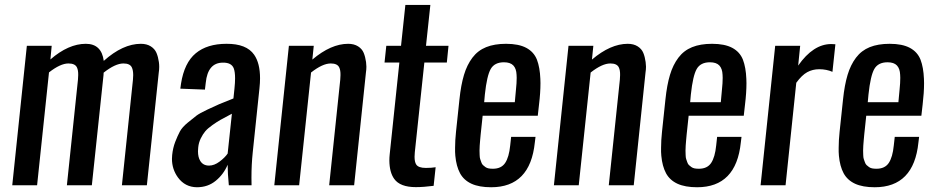

<svg xmlns="http://www.w3.org/2000/svg" viewBox="-20 -768 3876 796"><path d="M30.8 0 91.3 -578.1H194.3L189 -521.5Q263.7 -586.4 335.9 -586.4Q400.9 -586.4 410.2 -515.6Q489.3 -586.4 564 -586.4Q588.4 -586.4 605 -575.9Q621.6 -565.4 628.7 -548.8Q635.7 -532.2 638.7 -510.7Q640.1 -501 640.1 -490.7Q640.1 -479 638.2 -467.3L588.9 0H485.4L531.2 -437.5Q532.2 -447.8 532.2 -456.5Q532.2 -477.1 526.4 -488.8Q518.6 -504.9 491.7 -504.9Q458 -504.9 409.7 -466.8Q409.7 -465.8 409.4 -461.9Q409.2 -458 409.2 -457L360.8 0H257.3L303.2 -437.5Q304.2 -447.8 304.2 -456.5Q304.7 -477.1 298.8 -488.8Q291 -504.9 263.7 -504.9Q230.5 -504.9 183.1 -467.8L133.8 0Z M796.4 8.3Q747.1 7.8 717.8 -32.2Q692.9 -66.4 692.9 -109.4Q692.9 -117.2 693.8 -125.5Q696.8 -154.8 706.5 -179.9Q716.3 -205.1 725.8 -222.9Q735.4 -240.7 758.3 -259.5Q781.2 -278.3 793.9 -288.1Q806.6 -297.9 840.6 -314Q874.5 -330.1 888.4 -335.9Q902.3 -341.8 944.3 -358.4Q946.8 -359.4 947.8 -359.9L952.1 -401.4Q954.6 -425.3 954.6 -443.4Q954.6 -469.7 949.2 -484.4Q939.9 -508.8 904.3 -508.3Q841.3 -508.3 833 -424.8L829.6 -396.5L727.5 -400.4Q728 -402.8 729 -410.4Q730 -418 730.5 -421.4Q744.1 -507.8 791.5 -547.1Q838.9 -586.4 918.9 -586.4Q1002 -586.9 1033.7 -541Q1058.1 -505.9 1058.1 -443.4Q1058.1 -424.3 1055.7 -402.3L1027.8 -136.2Q1022.5 -85.9 1022.5 -31.2Q1022.5 -15.6 1022.9 0H928.7Q923.8 -49.3 923.8 -85Q907.2 -45.4 874.5 -18.6Q841.8 8.3 796.4 8.3ZM846.7 -81.5Q868.2 -81.5 890.1 -97.9Q912.1 -114.3 923.8 -131.3L941.4 -296.4Q938 -294.9 932.1 -291.5Q906.2 -277.8 893.6 -270.8Q880.9 -263.7 861.1 -249.8Q841.3 -235.8 831.3 -224.1Q821.3 -212.4 812.5 -194.6Q803.7 -176.8 801.8 -156.7Q800.8 -148.4 800.8 -141.1Q800.8 -116.2 810.1 -101.1Q821.8 -81.5 846.7 -81.5Z M1117.2 0 1177.7 -578.1H1280.8L1274.9 -521Q1352.1 -586.4 1423.3 -586.4Q1447.8 -586.4 1464.4 -575.9Q1481 -565.4 1487.8 -548.8Q1494.6 -532.2 1497.6 -510.7Q1498.5 -501.5 1499 -491.7Q1499 -479.5 1497.1 -467.3L1448.2 0H1344.7L1390.6 -437.5Q1391.6 -447.8 1391.6 -456.5Q1392.1 -477.1 1386.2 -488.8Q1378.4 -504.9 1351.1 -504.9Q1317.4 -504.9 1269.5 -467.3L1220.2 0Z M1704.1 7.8Q1638.7 7.8 1614.3 -26.4Q1594.7 -53.7 1594.2 -102.5Q1594.2 -115.2 1595.7 -128.9L1635.7 -508.8H1574.2L1581.5 -578.1H1642.6L1660.6 -747.6H1764.2L1746.1 -578.1H1839.4L1832.5 -508.8H1739.3L1699.7 -136.2Q1698.7 -126.5 1698.7 -118.2Q1698.7 -96.2 1705.6 -85.9Q1714.8 -71.8 1745.6 -71.8Q1769.5 -71.8 1786.1 -74.7L1777.8 2.4Q1735.8 7.8 1704.1 7.8Z M2016.1 8.3Q1966.3 8.3 1934.6 -6.3Q1902.8 -21 1887.2 -49.8Q1871.6 -79.1 1867.7 -122.1Q1866.2 -137.7 1866.7 -155.3Q1866.7 -186 1870.6 -222.2L1884.8 -356Q1891.1 -416 1903.6 -457.5Q1916 -499 1938.5 -528.8Q1960.9 -558.6 1995.4 -572.5Q2029.8 -586.4 2078.1 -586.4Q2130.4 -586.4 2161.9 -569.6Q2193.4 -552.7 2206.1 -520.5Q2218.3 -488.3 2220.2 -441.4Q2220.7 -432.6 2220.7 -423.3Q2220.7 -383.8 2214.8 -335.4L2209.5 -288.1H1981L1972.7 -210Q1971.2 -193.4 1970.5 -186Q1969.7 -178.7 1968.8 -164.6Q1967.8 -150.4 1968 -143.8Q1968.3 -137.2 1968.5 -125.7Q1968.8 -114.3 1970.7 -108.9Q1972.7 -103.5 1975.3 -95.5Q1978 -87.4 1982.4 -83.5Q1986.8 -79.6 1992.4 -75.4Q1998 -71.3 2005.9 -69.8Q2013.7 -68.4 2023.4 -68.4Q2058.1 -68.4 2074.2 -92.3Q2090.3 -116.2 2095.2 -165L2099.1 -200.7H2200.2L2197.3 -177.2Q2178.2 8.3 2016.1 8.3ZM1987.3 -344.2H2114.3L2119.1 -396.5Q2122.1 -423.8 2122.1 -445.3Q2121.6 -452.1 2121.6 -458Q2120.6 -483.4 2108.2 -496.6Q2095.7 -509.8 2069.3 -509.8Q2030.3 -509.8 2014.4 -481.9Q1998.5 -454.1 1990.2 -376.5Z M2276.4 0 2336.9 -578.1H2439.9L2434.1 -521Q2511.2 -586.4 2582.5 -586.4Q2606.9 -586.4 2623.5 -575.9Q2640.1 -565.4 2647 -548.8Q2653.8 -532.2 2656.7 -510.7Q2657.7 -501.5 2658.2 -491.7Q2658.2 -479.5 2656.2 -467.3L2607.4 0H2503.9L2549.8 -437.5Q2550.8 -447.8 2550.8 -456.5Q2551.3 -477.1 2545.4 -488.8Q2537.6 -504.9 2510.3 -504.9Q2476.6 -504.9 2428.7 -467.3L2379.4 0Z M2870.1 8.3Q2820.3 8.3 2788.6 -6.3Q2756.8 -21 2741.2 -49.8Q2725.6 -79.1 2721.7 -122.1Q2720.2 -137.7 2720.7 -155.3Q2720.7 -186 2724.6 -222.2L2738.8 -356Q2745.1 -416 2757.6 -457.5Q2770 -499 2792.5 -528.8Q2814.9 -558.6 2849.4 -572.5Q2883.8 -586.4 2932.1 -586.4Q2984.4 -586.4 3015.9 -569.6Q3047.4 -552.7 3060.1 -520.5Q3072.3 -488.3 3074.2 -441.4Q3074.7 -432.6 3074.7 -423.3Q3074.7 -383.8 3068.8 -335.4L3063.5 -288.1H2835L2826.7 -210Q2825.2 -193.4 2824.5 -186Q2823.7 -178.7 2822.8 -164.6Q2821.8 -150.4 2822 -143.8Q2822.3 -137.2 2822.5 -125.7Q2822.8 -114.3 2824.7 -108.9Q2826.7 -103.5 2829.3 -95.5Q2832 -87.4 2836.4 -83.5Q2840.8 -79.6 2846.4 -75.4Q2852.1 -71.3 2859.9 -69.8Q2867.7 -68.4 2877.4 -68.4Q2912.1 -68.4 2928.2 -92.3Q2944.3 -116.2 2949.2 -165L2953.1 -200.7H3054.2L3051.3 -177.2Q3032.2 8.3 2870.1 8.3ZM2841.3 -344.2H2968.3L2973.1 -396.5Q2976.1 -423.8 2976.1 -445.3Q2975.6 -452.1 2975.6 -458Q2974.6 -483.4 2962.2 -496.6Q2949.7 -509.8 2923.3 -509.8Q2884.3 -509.8 2868.4 -481.9Q2852.5 -454.1 2844.2 -376.5Z M3133.3 0 3193.8 -578.1H3297.4L3289.1 -496.1Q3351.6 -585.4 3426.3 -585.4Q3428.7 -585.4 3443.4 -584.5L3431.2 -470.2Q3406.2 -481 3376.5 -481Q3349.1 -481 3326.7 -468.8Q3304.2 -456.5 3281.2 -424.8L3236.8 0Z M3606.4 8.3Q3556.6 8.3 3524.9 -6.3Q3493.2 -21 3477.5 -49.8Q3461.9 -79.1 3458 -122.1Q3456.5 -137.7 3457 -155.3Q3457 -186 3460.9 -222.2L3475.1 -356Q3481.4 -416 3493.9 -457.5Q3506.3 -499 3528.8 -528.8Q3551.3 -558.6 3585.7 -572.5Q3620.1 -586.4 3668.5 -586.4Q3720.7 -586.4 3752.2 -569.6Q3783.7 -552.7 3796.4 -520.5Q3808.6 -488.3 3810.5 -441.4Q3811 -432.6 3811 -423.3Q3811 -383.8 3805.2 -335.4L3799.8 -288.1H3571.3L3563 -210Q3561.5 -193.4 3560.8 -186Q3560.1 -178.7 3559.1 -164.6Q3558.1 -150.4 3558.3 -143.8Q3558.6 -137.2 3558.8 -125.7Q3559.1 -114.3 3561 -108.9Q3563 -103.5 3565.7 -95.5Q3568.4 -87.4 3572.8 -83.5Q3577.1 -79.6 3582.8 -75.4Q3588.4 -71.3 3596.2 -69.8Q3604 -68.4 3613.8 -68.4Q3648.4 -68.4 3664.6 -92.3Q3680.7 -116.2 3685.5 -165L3689.5 -200.7H3790.5L3787.6 -177.2Q3768.6 8.3 3606.4 8.3ZM3577.6 -344.2H3704.6L3709.5 -396.5Q3712.4 -423.8 3712.4 -445.3Q3711.9 -452.1 3711.9 -458Q3710.9 -483.4 3698.5 -496.6Q3686 -509.8 3659.7 -509.8Q3620.6 -509.8 3604.7 -481.9Q3588.9 -454.1 3580.6 -376.5Z"/></svg>

Font: Oswald
Style: Regular
Weight: 400
Designer: Vernon Adams
Foundry: Vernon Adams
Version: 3.0; ttfautohint (v0.94.23-7a4d-dirty) -l 8 -r 50 -G 200 -x 